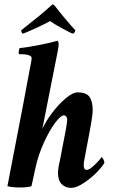

<svg xmlns="http://www.w3.org/2000/svg" viewBox="-20 -870 532 897"><path d="M227.5 -849.6Q230.5 -849.6 238.3 -839.8Q254.9 -817.9 285.2 -781.7Q315.4 -745.6 332 -728.5Q329.6 -715.8 320.3 -712.9Q311 -715.3 272 -736.6Q232.9 -757.8 213.9 -771.5Q189.9 -757.8 144 -736.8Q98.1 -715.8 85.9 -712.9Q83 -714.4 80.8 -719.5Q78.6 -724.6 79.1 -728.5Q177.2 -805.2 213.9 -839.8Q223.6 -849.6 227.5 -849.6ZM241.2 -587.9Q187.5 -315.4 185.5 -306.6Q185.5 -306.6 177.7 -267.6Q192.9 -301.3 222.2 -340.8Q251.5 -380.4 285.6 -409.4Q319.8 -438.5 342.8 -438.5Q382.3 -438.5 397.7 -418Q413.1 -397.5 413.1 -353.5Q413.1 -329.1 393.6 -227.5L375 -128.9Q371.1 -113.3 371.1 -96.7Q371.1 -88.9 374.5 -82.5Q377.9 -76.2 384.8 -76.2Q398.4 -76.2 424.1 -101.6Q449.7 -127 454.1 -135.7Q458.5 -135.7 463.1 -125.5Q467.8 -115.2 467.8 -109.4Q458.5 -92.3 432.6 -65.4Q406.7 -38.6 371.8 -15.4Q336.9 7.8 312.5 7.8Q286.1 7.8 268.6 -9.3Q251 -26.4 251 -61.5Q251 -85 259.8 -120.1L282.2 -236.3Q284.7 -246.1 289.3 -274.9Q293.9 -303.7 293.9 -310.5Q293.9 -318.8 289.8 -325Q285.6 -331.1 278.3 -331.1Q264.2 -331.1 238.3 -297.1Q212.4 -263.2 185.8 -205.3Q159.2 -147.5 146.5 -88.9L127 0Q107.4 5.9 72.3 5.9Q38.1 5.9 14.6 0Q110.8 -496.6 119.1 -546.9Q127.9 -588.9 127.9 -598.6Q127.9 -617.2 68.4 -617.2Q66.4 -620.1 67.9 -631.3Q69.3 -642.6 72.3 -645.5Q109.9 -648.9 169.9 -661.1Q230 -673.3 248 -679.7Q253.9 -676.3 253.9 -661.1Q253.9 -647 241.2 -587.9Z"/></svg>

Font: Amiri
Style: Bold Slanted
Weight: 700
Italic angle: 9°
Designer: Khaled Hosny
Version: Version 000.107